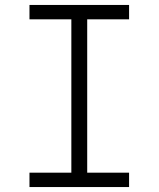

<svg xmlns="http://www.w3.org/2000/svg" viewBox="-20 -755 640 775"><path d="M99 0V-58H268V-677H99V-735H501V-677H332V-58H501V0Z"/></svg>

Font: Iosevka Curly Light Extended
Style: Regular
Weight: 300
Width: 7
Monospace: yes
Designer: Belleve Invis
Foundry: Belleve Invis
Version: Version 11.1.0; ttfautohint (v1.8.3)